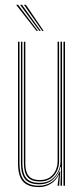

<svg xmlns="http://www.w3.org/2000/svg" viewBox="-20 -774 350 800"><path d="M142.5 5.5Q122.2 5.5 107.2 1.1Q92.2 -3.2 82.2 -11.8Q72.2 -20.2 66.2 -32.4Q60.2 -44.5 57.6 -60.1Q55 -75.8 55 -94.2V-600H61.2V-94.8Q61.2 -72.8 65.1 -55.1Q69 -37.5 78.2 -25.4Q87.5 -13.2 103.5 -6.8Q119.5 -0.2 143.2 -0.2Q173 -0.2 195.6 -16.2Q218.2 -32.2 228.8 -60.2H231L226.8 -7.2V0H220.2V-5L225.5 -44.8H224.2Q213.5 -22 191.5 -8.2Q169.5 5.5 142.5 5.5ZM244.5 0V-600H250.8V0ZM145.5 -18Q126.5 -18 113.8 -23.1Q101 -28.2 93.5 -38.1Q86 -48 82.8 -62.5Q79.5 -77 79.5 -95.8V-600H85.5V-96Q85.5 -72 91.1 -56Q96.8 -40 109.9 -31.9Q123 -23.8 146 -23.8Q172.2 -23.8 188.6 -35.6Q205 -47.5 212.5 -65.4Q220 -83.2 220 -100.8V-600H226.2V-101Q226.2 -82.8 218.1 -63.4Q210 -44 192.4 -31Q174.8 -18 145.5 -18ZM144 -6.2Q102 -6.2 84.6 -27.6Q67.2 -49 67.2 -95V-600H73.2V-95.2Q73.2 -52.5 89.4 -32.2Q105.5 -12 145 -12Q175.8 -12 195 -26.5Q214.2 -41 223.2 -61.9Q232.2 -82.8 232.2 -101.2V-600H238.5V0H232.2V-15L234.5 -78.8H232.2Q226.2 -50.5 203 -28.2Q179.8 -6 144 -6.2ZM132.2 -645 47.2 -754H55.5L138.2 -645ZM144 -645 63.5 -754H71.8L150 -645ZM156 -645 79.8 -754H87.8L162 -645Z"/></svg>

Font: Big Shoulders Inline Display Thin ExtraLight
Style: Regular
Weight: 250
Version: Version 2.002